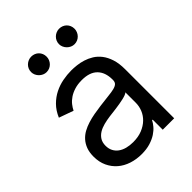

<svg xmlns="http://www.w3.org/2000/svg" viewBox="-215 -866 995 995"><g transform="rotate(-45 282.0 -368.5)"><path d="M237.2 12.8Q198.5 12.8 164.4 1.6Q130.3 -9.6 105.3 -31.1Q80.3 -52.6 65.7 -83.8Q51.1 -115.1 51.1 -154.8Q51.1 -186.1 59.8 -209.2Q68.5 -232.2 83.6 -249.1Q98.7 -266 119.1 -277.2Q139.6 -288.4 163 -295.6Q186.4 -302.9 212 -307.5Q237.6 -312.1 262.8 -315.3Q300.1 -320.3 326.7 -323Q353.3 -325.6 370.4 -329.9Q387.4 -334.2 395.4 -342Q403.4 -349.8 403.4 -365.1V-367.9Q403.4 -420.5 374.8 -449.6Q346.2 -478.7 288.4 -478.7Q258.5 -478.7 235.1 -471.4Q211.6 -464.1 194.2 -452.4Q176.8 -440.7 165.1 -426Q153.4 -411.2 146.3 -396.3L66.8 -424.7Q82.7 -462 107.4 -486.7Q132.1 -511.4 161.4 -525.9Q190.7 -540.5 222.7 -546.5Q254.6 -552.6 285.5 -552.6Q302.9 -552.6 324.6 -550.2Q346.2 -547.9 368.6 -541Q391 -534.1 412.5 -521Q433.9 -507.8 450.5 -486.3Q467 -464.8 477.1 -433.8Q487.2 -402.7 487.2 -359.4V0H403.4V-73.9H399.1Q392.8 -60.7 380 -45.5Q367.2 -30.2 347.5 -17.2Q327.8 -4.3 300.4 4.3Q273.1 12.8 237.2 12.8ZM250 -62.5Q287.3 -62.5 315.9 -74Q344.5 -85.6 364 -104.4Q383.5 -123.2 393.5 -147.5Q403.4 -171.9 403.4 -197.4V-274.1Q399.9 -269.9 390.3 -266.2Q380.7 -262.4 367.5 -259.4Q354.4 -256.4 339 -253.7Q323.5 -251.1 308.6 -249.1Q293.7 -247.2 280.5 -245.6Q267.4 -244 258.5 -242.9Q234 -239.7 211.6 -233.8Q189.3 -228 172.2 -217.5Q155.2 -207 145.1 -190.9Q134.9 -174.7 134.9 -150.6Q134.9 -128.9 143.5 -112.4Q152 -95.9 167.4 -84.7Q182.9 -73.5 204 -68Q225.1 -62.5 250 -62.5ZM188.9 -636.4Q177.9 -636.4 167.6 -641Q157.3 -645.6 149.3 -653.6Q141.3 -661.6 136.7 -671.9Q132.1 -682.2 132.1 -693.2Q132.1 -705.6 136.7 -715.9Q141.3 -726.2 149.3 -733.8Q157.3 -741.5 167.6 -745.7Q177.9 -750 188.9 -750Q201.3 -750 211.6 -745.7Q221.9 -741.5 229.6 -733.8Q237.2 -726.2 241.5 -715.9Q245.7 -705.6 245.7 -693.2Q245.7 -682.2 241.5 -671.9Q237.2 -661.6 229.6 -653.6Q221.9 -645.6 211.6 -641Q201.3 -636.4 188.9 -636.4ZM393.5 -636.4Q382.5 -636.4 372.2 -641Q361.9 -645.6 353.9 -653.6Q345.9 -661.6 341.3 -671.9Q336.6 -682.2 336.6 -693.2Q336.6 -705.6 341.3 -715.9Q345.9 -726.2 353.9 -733.8Q361.9 -741.5 372.2 -745.7Q382.5 -750 393.5 -750Q405.9 -750 416.2 -745.7Q426.5 -741.5 434.1 -733.8Q441.8 -726.2 446 -715.9Q450.3 -705.6 450.3 -693.2Q450.3 -682.2 446 -671.9Q441.8 -661.6 434.1 -653.6Q426.5 -645.6 416.2 -641Q405.9 -636.4 393.5 -636.4Z"/></g></svg>

Font: Fast_Sans
Style: Regular
Weight: 400
Designer: Rasmus Andersson
Foundry: rsms
Version: Version 3.018;git-588b23468